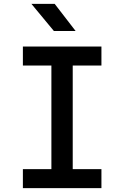

<svg xmlns="http://www.w3.org/2000/svg" viewBox="-20 -970 640 990"><path d="M98 0V-98H245V-632H98V-730H503V-632H355V-98H503V0ZM258 -810 142 -950H262L370 -810Z"/></svg>

Font: JetBrains Mono NL SemiBold
Style: Regular
Weight: 600
Designer: Philipp Nurullin, Konstantin Bulenkov
Foundry: JetBrains
Version: Version 2.304; ttfautohint (v1.8.4.7-5d5b)